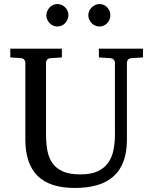

<svg xmlns="http://www.w3.org/2000/svg" viewBox="-20 -911 752 947"><path d="M627 -624Q616.2 -623 611.1 -616.2Q606 -609.4 606 -602.1V-222.2Q606 -160.6 589.4 -115.7Q572.8 -70.8 540.3 -41.5Q507.8 -12.2 459.7 2Q411.6 16.1 349.1 16.1Q225.1 16.1 165 -43.9Q105 -104 105 -222.2V-602.1Q105 -609.4 99.9 -616.2Q94.7 -623 84 -624L30.8 -627.9V-670.9H285.2V-627.9L228 -624Q217.3 -623 212.2 -616.2Q207 -609.4 207 -602.1V-248Q207 -204.1 213.9 -167.7Q220.7 -131.3 239.3 -105.5Q257.8 -79.6 290.8 -65.2Q323.7 -50.8 376 -50.8Q427.7 -50.8 460.9 -65.9Q494.1 -81.1 513.2 -107.7Q532.2 -134.3 539.6 -170.4Q546.9 -206.5 546.9 -248V-602.1Q546.9 -609.4 541.3 -616.2Q535.6 -623 524.9 -624L467.8 -627.9V-670.9H685.1V-627.9ZM317.4 -836.4Q317.4 -825.2 313 -814.9Q308.6 -804.7 301.3 -796.9Q293.9 -789.1 283.9 -784.7Q273.9 -780.3 262.7 -780.3Q251.5 -780.3 241.7 -784.7Q231.9 -789.1 224.6 -796.9Q217.3 -804.7 212.9 -814.5Q208.5 -824.2 208.5 -835.4Q208.5 -846.2 212.9 -856.2Q217.3 -866.2 224.6 -874Q231.9 -881.8 241.7 -886.5Q251.5 -891.1 262.7 -891.1Q273.9 -891.1 283.9 -886.7Q293.9 -882.3 301.3 -875Q308.6 -867.7 313 -857.7Q317.4 -847.7 317.4 -836.4ZM524.4 -836.4Q524.4 -825.2 520.3 -814.9Q516.1 -804.7 508.8 -796.9Q501.5 -789.1 491.7 -784.7Q481.9 -780.3 470.7 -780.3Q459.5 -780.3 449.5 -784.7Q439.5 -789.1 431.9 -796.9Q424.3 -804.7 419.9 -814.9Q415.5 -825.2 415.5 -836.4Q415.5 -846.7 419.9 -856.7Q424.3 -866.7 432.1 -874.3Q439.9 -881.8 449.7 -886.5Q459.5 -891.1 470.7 -891.1Q481.9 -891.1 491.7 -886.7Q501.5 -882.3 508.8 -874.8Q516.1 -867.2 520.3 -857.2Q524.4 -847.2 524.4 -836.4Z"/></svg>

Font: BabelStone Ogham Pictish
Style: Regular
Weight: 400
Designer: Andrew West
Foundry: BabelStone
Version: Version 1.02 March 14, 2022